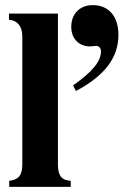

<svg xmlns="http://www.w3.org/2000/svg" viewBox="-20 -729 497 749"><path d="M276 -374C392 -435 442 -507 442 -593C442 -664 405 -709 342 -709C292 -709 258 -676 258 -624C258 -578 288 -548 331 -548C341 -548 348 -550 355 -550C366 -550 374 -541 374 -529C374 -490 340 -448 265 -396ZM256 0V-24C223 -25 206 -41 206 -87V-676H15V-652C50 -649 67 -624 67 -587V-87C67 -43 50 -27 16 -24V0Z"/></svg>

Font: XITS Math
Style: Bold
Weight: 700
Designer: MicroPress Inc., with final additions and corrections provided by Coen Hoffman, Elsevier (retired)
Version: Version 1.105